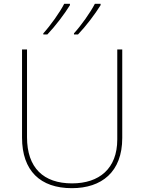

<svg xmlns="http://www.w3.org/2000/svg" viewBox="-20 -972 752 1002"><path d="M505 -945V-952H475C452 -907 402 -837 366 -798V-792H387C429 -836 476 -898 505 -945ZM345 -945V-952H315C292 -907 242 -837 206 -798V-792H227C269 -836 316 -898 345 -945ZM618 -252V-714H592V-244C592 -92 498 -15 356 -15C207 -15 121 -96 121 -256V-714H95V-254C95 -81 190 10 355 10C510 10 618 -74 618 -252Z"/></svg>

Font: Noto Sans Arabic UI Th
Style: Regular
Weight: 100
Designer: Monotype Design Team, Nadine Chahine and Nizar Qandah
Foundry: Monotype Imaging Inc.
Version: Version 2.010